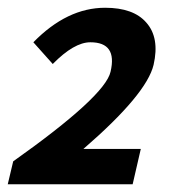

<svg xmlns="http://www.w3.org/2000/svg" viewBox="-20 -907 464 495"><path d="M14 -491Q251 -659 265 -722Q283 -798 213 -798Q171 -798 116 -742L66 -798Q153 -887 251 -887Q324 -887 357 -849Q392 -810 376 -740Q358 -664 195 -523H343L322 -432H0Z"/></svg>

Font: KaiGen Gothic CN Bold
Style: Bold
Weight: 700
Designer: Ryoko NISHIZUKA  (kana & ideographs); Paul D. Hunt (Latin, Greek & Cyrillic); Wenlong ZHANG  (bopomofo); Sandoll Communi
Foundry: Adobe Systems Incorporated
Version: Version 1.002.20150501